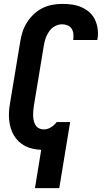

<svg xmlns="http://www.w3.org/2000/svg" viewBox="-20 -763 540 988"><path d="M160 205 192 8Q170 7 149 2.5Q128 -2 109.5 -11.5Q91 -21 76.5 -35Q62 -49 51.5 -66.5Q41 -84 35 -104.5Q29 -125 27 -146.5Q25 -168 26.5 -190Q28 -212 32 -234L84 -548Q88 -574 96 -599Q104 -624 118.5 -647Q133 -670 153.5 -689.5Q174 -709 198 -721Q222 -733 248 -738Q274 -743 300 -743Q326 -743 351 -739.5Q376 -736 399 -726Q422 -716 440 -700Q458 -684 468.5 -662Q479 -640 482.5 -614.5Q486 -589 482 -563Q481 -562 481 -560.5Q481 -559 480 -557H357Q357 -558 357 -558.5Q357 -559 357 -560Q359 -574 357.5 -589Q356 -604 348.5 -615.5Q341 -627 327.5 -632.5Q314 -638 300 -638Q281 -638 263 -628.5Q245 -619 233.5 -602.5Q222 -586 215.5 -568Q209 -550 206 -531L154 -217Q152 -204 151 -191Q150 -178 150.5 -165.5Q151 -153 154 -140.5Q157 -128 163.5 -118Q170 -108 181 -102.5Q192 -97 205 -97Q224 -97 241.5 -107.5Q259 -118 271 -134L272 -135H341L285 205Z"/></svg>

Font: Iosevka Curly XBdObl
Style: Regular
Weight: 800
Italic angle: -9°
Monospace: yes
Designer: Belleve Invis
Foundry: Belleve Invis
Version: Version 11.1.0; ttfautohint (v1.8.3)